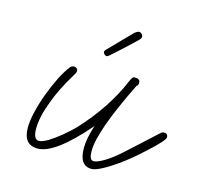

<svg xmlns="http://www.w3.org/2000/svg" viewBox="-87 -615 762 740"><g transform="rotate(15 294.5 -245.0)"><path d="M339 34Q290 34 290 -37Q290 -75 308 -129Q187 12 118 12Q61 12 61 -57Q61 -83 69.5 -119.5Q78 -156 92.5 -195Q107 -234 124 -268Q141 -302 158 -323Q164 -330 173 -330Q178 -330 183 -326.5Q188 -323 188 -316Q188 -310 181 -299Q136 -225 117 -170Q93 -107 93 -61Q93 -18 115 -18Q129 -18 152 -32Q175 -46 199.5 -66.5Q224 -87 242 -105Q292 -158 332 -218Q350 -246 364.5 -272.5Q379 -299 391 -328Q396 -339 399.5 -344.5Q403 -350 410 -350Q431 -350 431 -334Q431 -324 424 -320Q322 -113 322 -35Q322 -14 326 -5.5Q330 3 340 3Q354 3 383.5 -15Q413 -33 453 -70L558 -166Q566 -174 573 -174Q589 -174 589 -159Q589 -146 526 -89Q499 -64 478 -47Q457 -30 439 -17Q405 7 379 20.5Q353 34 339 34ZM282 -401Q278 -401 273.5 -405.5Q269 -410 269 -414Q269 -419 273 -423Q281 -431 297 -447.5Q313 -464 331 -482.5Q349 -501 362 -514Q366 -518 371.5 -521Q377 -524 381 -524Q386 -524 390.5 -519.5Q395 -515 396 -510V-508Q396 -502 387 -493Q378 -484 350 -458Q322 -432 290 -404Q286 -401 282 -401Z"/></g></svg>

Font: Oooh Baby
Style: Regular
Weight: 400
Designer: Robert E. Leuschke
Foundry: Robert E. Leuschke
Version: Version 1.011; ttfautohint (v1.8.3)